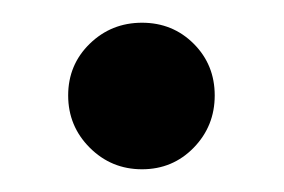

<svg xmlns="http://www.w3.org/2000/svg" viewBox="-20 -145 250 169"><path d="M105 4Q78 4 59 -15Q40 -34 40 -61Q40 -88 59 -106.5Q78 -125 105 -125Q132 -125 150.5 -106.5Q169 -88 169 -61Q169 -34 150.5 -15Q132 4 105 4Z"/></svg>

Font: Kreon Light SemiBold
Style: Regular
Weight: 600
Version: Version 2.002